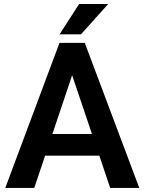

<svg xmlns="http://www.w3.org/2000/svg" viewBox="-20 -921 707 941"><path d="M520 0 466.8 -158.2H201.2L147.9 0H5.9L271.5 -710.9H395.5L662.6 0ZM236.8 -264.2H430.7L333.5 -552.2ZM272 -752.9 367.7 -901.4H510.3L377 -752.9Z"/></svg>

Font: Vazirmatn UI SemiBold
Style: Regular
Weight: 600
Designer: Saber Rastikerdar
Foundry: Saber Rastikerdar
Version: Version 33.003